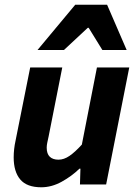

<svg xmlns="http://www.w3.org/2000/svg" viewBox="-20 -782 584 814"><path d="M155 12Q94 12 66 -21Q38 -54 38 -115Q38 -132 40 -150Q42 -168 46 -186L108 -496H244L186 -203Q183 -189 180.5 -177.5Q178 -166 178 -156Q178 -130 191 -117.5Q204 -105 228 -105Q251 -105 274.5 -121Q298 -137 327 -169L391 -496H528L430 0H319L321 -67H317Q284 -35 241.5 -11.5Q199 12 155 12ZM139 -570 299 -762H434L517 -570H414L356 -664H352L251 -570Z"/></svg>

Font: Source Sans 3
Style: Bold Italic
Weight: 700
Italic angle: -11°
Designer: Paul D. Hunt
Foundry: Adobe
Version: Version 3.052;hotconv 1.1.0;makeotfexe 2.6.0